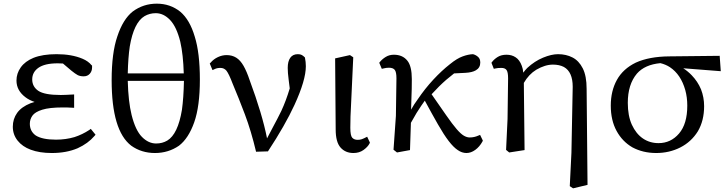

<svg xmlns="http://www.w3.org/2000/svg" viewBox="-20 -822 3978 1049"><path d="M404 -12Q343 14 263 14Q196 14 148 -4Q102 -21 76 -54Q50 -87 50 -129.5Q50 -172 73.5 -205Q97 -238 147 -258Q157 -262 169 -265Q140 -275 120 -290Q70 -327 70 -382Q70 -421 93.5 -454Q117 -487 163 -506Q213 -526 289 -526Q372 -526 431 -501Q462 -488 480 -466L483 -464Q483 -456 483 -453Q483 -433 470.5 -419Q458 -405 437.5 -405Q417 -405 404 -412Q391 -419 370 -436Q369 -436 324 -475Q310 -476 295 -476Q224 -476 189 -451Q156 -427 156 -388Q156 -349 189 -326Q223 -303 312 -303Q333 -303 385 -306V-233Q352 -235 343 -235H323Q250 -235 210.5 -222.5Q171 -210 157 -190Q143 -170 143 -146Q143 -105 175 -82Q211 -59 286 -59Q339 -59 387 -73Q430 -87 468 -112L476 -118L502 -86L496 -79Q461 -38 404 -12Z M831 -750Q798 -750 770 -734Q711 -699 689 -568Q680 -507 678 -421H984Q981 -524 965 -594Q945 -675 909.5 -712.5Q874 -750 831 -750ZM833 -38Q867 -38 894 -54Q952 -89 974 -222Q983 -286 985 -380H678Q681 -267 699 -194Q720 -110 755.5 -74Q791 -38 833 -38ZM958 -26Q900 14 826.5 14Q753 14 697 -26Q590 -108 590 -384Q590 -533 621 -623Q652 -717 705 -759Q763 -802 836.5 -802Q910 -802 965 -758Q1017 -714 1044 -622Q1072 -533 1072 -387Q1072 -241 1041 -153.5Q1010 -66 958 -26Z M1251 -365Q1231 -418 1217 -436Q1204 -451 1184.5 -451Q1165 -451 1152 -444L1141 -439L1126 -475L1131 -480Q1147 -499 1170.5 -510Q1194 -521 1218 -521Q1248 -521 1270.5 -507Q1293 -493 1310.5 -462.5Q1328 -432 1344 -384Q1413 -198 1439 -66Q1447 -81 1471 -127Q1496 -173 1517 -216Q1543 -272 1563 -339Q1559 -366 1557 -387Q1552 -425 1552 -451Q1552 -487 1566 -506.5Q1580 -526 1607 -526Q1621 -526 1629 -521.5Q1637 -517 1646 -508Q1651 -483 1651 -460Q1651 -384 1589 -249Q1538 -138 1444 5L1379 7Q1352 -107 1318 -197Q1284 -287 1251 -365Z M1894 -124Q1894 -81 1904.5 -69.5Q1915 -58 1934 -58Q1947 -58 1957 -61.5Q1967 -65 1986 -75L2001 -43L1999 -38Q1989 -19 1966 -2.5Q1943 14 1911 14Q1867 14 1840.5 -16Q1814 -46 1814 -115L1811 -503L1892 -521L1910 -509Q1896 -220 1895 -185.5Q1894 -151 1894 -124Z M2105 -452Q2090 -452 2075 -448L2066 -446L2052 -479L2056 -484Q2068 -499 2087.5 -511Q2107 -523 2132 -523Q2180 -523 2206 -490Q2230 -460 2230 -390Q2230 -332 2228 -290Q2226 -248 2226 -223Q2242 -252 2262 -279Q2302 -338 2347.5 -387Q2393 -436 2439 -472Q2477 -503 2508 -514Q2538 -525 2564 -526Q2580 -522 2592 -511Q2604 -501 2604 -480Q2604 -452 2580 -438Q2560 -426 2522 -424L2461 -421Q2439 -404 2418 -386Q2379 -352 2338 -307L2418 -192Q2452 -143 2475 -116.5Q2498 -90 2514.5 -80.5Q2531 -71 2546 -71Q2571 -71 2593 -81L2603 -85L2618 -54L2616 -49Q2600 -20 2576.5 -3Q2553 14 2528.5 14Q2504 14 2481 -2Q2458 -17 2431.5 -51.5Q2405 -86 2373 -142Q2341 -198 2301 -272Q2291 -257 2282 -245Q2258 -211 2225 -151Q2221 -30 2220 -2L2149 11L2130 -4L2143 -189L2146 -394Q2146 -429 2136.5 -440.5Q2127 -452 2105 -452Z M2687 -448 2678 -446 2665 -479 2668 -483Q2680 -499 2699.5 -511Q2719 -523 2747.5 -523Q2776 -523 2797 -509Q2819 -495 2831 -462Q2837 -447 2839 -425Q2849 -439 2861 -451Q2901 -488 2947 -507Q2993 -526 3029 -526Q3073 -526 3108 -508Q3143 -490 3164 -448.5Q3185 -407 3185 -337L3190 188L3111 207L3093 195L3102 13Q3109 -344 3109 -348Q3109 -429 3061 -456Q3036 -469 3001 -469Q2958 -469 2910 -441Q2869 -416 2842 -369L2846 -2L2762 11L2745 -3L2753 -172L2756 -394Q2756 -428 2747.5 -439.5Q2739 -451 2719 -451Q2699 -451 2687 -448Z M3460 -420Q3410 -361 3410 -260Q3410 -190 3432 -141Q3455 -91 3492.5 -65.5Q3530 -40 3578 -40Q3645 -40 3690 -92.5Q3735 -145 3735 -245Q3735 -290 3724 -330Q3700 -415 3640 -455Q3617 -470 3588 -477Q3503 -469 3460 -420ZM3435 -17Q3380 -49 3348.5 -107Q3317 -165 3317 -245Q3317 -325 3350.5 -385.5Q3384 -446 3454 -480Q3527 -513 3636 -514L3912 -517L3918 -433L3713 -449Q3739 -432 3759 -411Q3792 -377 3810 -334Q3827 -290 3827 -242Q3827 -163 3793 -105Q3757 -47 3697 -16.5Q3637 14 3565 14Q3493 14 3435 -17Z"/></svg>

Font: Early Summer Mincho Screen
Style: Regular
Weight: 400
Designer: GuiWonder
Version: Version 1.002